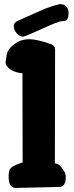

<svg xmlns="http://www.w3.org/2000/svg" viewBox="-20 -925 367 948"><path d="M316.4 -841.8Q314.5 -835 313 -831.1Q311.5 -827.1 308.6 -825.2Q305.7 -823.2 304.2 -822.8Q302.7 -822.3 296.4 -821.8Q290 -821.3 286.1 -820.3Q285.2 -820.3 284.2 -820.3Q269.5 -820.3 190.9 -784.2Q112.3 -748 97.7 -745.1Q95.7 -744.1 92.8 -744.1Q77.1 -744.1 62.5 -760.7Q47.9 -777.3 47.9 -794.9Q47.9 -813.5 66.4 -821.3Q96.7 -835.9 142.6 -855.5Q153.3 -860.4 172.9 -869.1Q192.4 -877.9 203.1 -882.3Q213.9 -886.7 233.4 -893.1Q252.9 -899.4 274.4 -904.3Q279.3 -905.3 283.2 -904.3Q318.4 -898.4 318.4 -860.4Q318.4 -856.4 317.9 -851.6Q317.4 -846.7 316.4 -841.8ZM91.8 -123 90.8 -563.5Q73.2 -563.5 49.3 -572.8Q25.4 -582 11.7 -601.6Q6.8 -611.3 7.8 -619.1L13.7 -657.2Q19.5 -689.5 70.3 -719.7Q94.7 -731.4 126 -731.4Q161.1 -731.4 235.4 -706.1Q251 -698.2 252 -682.6L251 -118.2Q265.6 -117.2 274.9 -108.4Q284.2 -99.6 296.9 -79.1Q304.7 -68.4 304.7 -50.8Q304.7 -26.4 299.8 -21.5Q294.9 -4.9 277.3 -2L56.6 2.9Q22.5 2 22.5 -52.7Q22.5 -85.9 33.2 -94.7Q41 -102.5 55.7 -109.4Q70.3 -116.2 81.1 -119.1Z"/></svg>

Font: Essays1743
Style: Bold
Weight: 700
Designer: Based on the typeface in a 1743 English translation of the essays of Montaigne.  PostScript/TrueType font designed by Jo
Version: Version 002.100